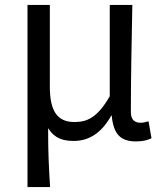

<svg xmlns="http://www.w3.org/2000/svg" viewBox="-20 -563 668 782"><path d="M92 199H184C179 114 176 66 176 -41C203 2 238 11 281 11C341 11 393 -20 433 -92H435C442 -19 469 13 533 13C562 13 581 8 597 0L585 -69C572 -65 562 -63 553 -63C529 -63 513 -75 513 -106C513 -239 516 -394 519 -543H427V-171C376 -82 333 -66 283 -66C211 -66 183 -114 183 -210V-543H92Z"/></svg>

Font: Spoqa Han Sans Neo Regular
Style: Regular
Weight: 400
Designer: [Spoqa Han Sans Neo] Dong-huui Kim  Younghwa Kang  Yujin Lee  [Noto Sans] Ryoko NISHIZUKA  (kana & ideographs); Paul D. 
Foundry: Spoqa (http://www.spoqa-han-sans.com)
Version: Version 1.000